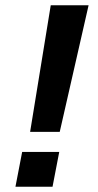

<svg xmlns="http://www.w3.org/2000/svg" viewBox="-20 -708 373 728"><path d="M206.5 -208H94.2L172.4 -688H315.9ZM38.6 0 64 -131.8H204.6L179.2 0Z"/></svg>

Font: Liberation Sans
Style: Bold Italic
Weight: 700
Italic angle: -12°
Designer: Steve Matteson
Foundry: Ascender Corporation
Version: Version 2.1.5